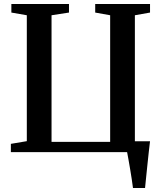

<svg xmlns="http://www.w3.org/2000/svg" viewBox="-20 -763 813 963"><path d="M647 180Q644.5 160.5 640.8 135.8Q637 111 632.8 85.8Q628.5 60.5 624.5 38Q620.5 15.5 617.5 0H34.5V-41.5L114.5 -55V-686.5L37 -700V-743H326V-700L238.5 -686.5V-51.5H532.5V-686.5L457.5 -700V-743H732.5V-700L656.5 -686.5V-54.5H732.5Q729.5 -31 726.2 -0.5Q723 30 719.5 62.5Q716 95 713 125.5Q710 156 707.5 180Z"/></svg>

Font: Merriweather 60pt SemiBold
Style: Regular
Weight: 600
Version: Version 2.100